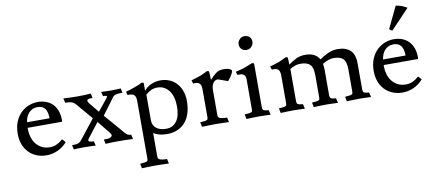

<svg xmlns="http://www.w3.org/2000/svg" viewBox="-81 -1035 3656 1612"><g transform="rotate(-10 1747.0 -229.0)"><path d="M129 -243V-230Q129 -197 138.5 -164.5Q148 -132 167.5 -106.5Q187 -81 216.5 -65.5Q246 -50 286 -50Q319 -50 346.5 -63.5Q374 -77 391 -94Q394 -97 396 -97Q398 -97 401 -94L423 -69Q385 -27 339.5 -7.5Q294 12 248 12Q198 12 159 -5Q120 -22 93 -51.5Q66 -81 52 -120.5Q38 -160 38 -206Q38 -267 57 -311.5Q76 -356 106.5 -385Q137 -414 174.5 -428Q212 -442 248 -442Q329 -442 376.5 -393Q424 -344 424 -254Q424 -243 419 -243ZM324 -290Q324 -344 304 -372Q284 -400 239 -400Q215 -400 196.5 -391Q178 -382 164.5 -367Q151 -352 143 -332Q135 -312 132 -290Z M715 -190 618 -64Q612 -56 612 -51Q612 -42 625 -38.5Q638 -35 652 -35H657L666 3Q640 2 613.5 1Q587 0 558 0Q534 0 515.5 1Q497 2 479 3L471 -35H475Q491 -35 503 -36Q515 -37 524 -40.5Q533 -44 541 -51Q549 -58 558 -70L682 -227L575 -353Q563 -368 552.5 -376.5Q542 -385 531 -389Q520 -393 508 -394Q496 -395 481 -395H476L467 -434Q496 -432 526 -431Q556 -430 586 -430Q615 -430 643.5 -431Q672 -432 701 -434L709 -395H691Q670 -395 664 -385.5Q658 -376 671 -359L742 -272L823 -372Q831 -383 831 -387Q831 -392 823.5 -393.5Q816 -395 807 -395H798L789 -433Q815 -432 831.5 -431Q848 -430 877 -430Q901 -430 919.5 -431Q938 -432 956 -433L964 -395H952Q923 -395 904.5 -389.5Q886 -384 875 -365L776 -232L893 -97Q918 -65 934.5 -50Q951 -35 975 -35L984 3Q955 1 923.5 0.5Q892 0 862 0Q833 0 806 0.5Q779 1 750 3L742 -35Q753 -35 768.5 -35.5Q784 -36 796 -40.5Q808 -45 812 -54Q816 -63 804 -80Z M1159 -127Q1159 -82 1190 -57.5Q1221 -33 1273 -33Q1307 -33 1330.5 -47Q1354 -61 1368.5 -84.5Q1383 -108 1389 -138Q1395 -168 1395 -200Q1395 -290 1357 -338.5Q1319 -387 1261 -387Q1224 -387 1200 -373Q1176 -359 1159 -345ZM1074 -305Q1074 -342 1059.5 -355.5Q1045 -369 1018 -369Q1014 -369 1010.5 -368.5Q1007 -368 1003 -368L995 -398Q1008 -401 1028.5 -407.5Q1049 -414 1070 -421.5Q1091 -429 1109 -436.5Q1127 -444 1135 -450Q1152 -450 1154 -442V-378Q1162 -389 1175.5 -400.5Q1189 -412 1207 -421Q1225 -430 1247 -436Q1269 -442 1295 -442Q1338 -442 1373.5 -426.5Q1409 -411 1433.5 -383Q1458 -355 1471.5 -317Q1485 -279 1485 -234Q1485 -179 1471.5 -133.5Q1458 -88 1431.5 -56Q1405 -24 1365 -6Q1325 12 1273 12Q1235 12 1207 3.5Q1179 -5 1159 -16V184Q1159 192 1161.5 198Q1164 204 1172.5 208.5Q1181 213 1196 215.5Q1211 218 1236 218L1245 258Q1216 257 1187 256Q1158 255 1129 255Q1101 255 1072.5 256Q1044 257 1015 258L1007 218Q1031 216 1044 214.5Q1057 213 1064 209.5Q1071 206 1072.5 200.5Q1074 195 1074 184Z M1715 -372Q1735 -396 1763.5 -419Q1792 -442 1829 -442Q1839 -442 1850 -441.5Q1861 -441 1871 -438.5Q1881 -436 1889.5 -431.5Q1898 -427 1902 -419Q1902 -409 1895 -395Q1888 -381 1879 -368Q1870 -355 1862.5 -346Q1855 -337 1854 -337L1774 -366H1768Q1748 -366 1732 -345Q1716 -324 1716 -282V-71Q1716 -63 1718.5 -57Q1721 -51 1729.5 -46.5Q1738 -42 1753 -39.5Q1768 -37 1793 -37L1802 3Q1773 2 1744 1Q1715 0 1686 0Q1658 0 1629.5 1Q1601 2 1572 3L1564 -37Q1588 -39 1601 -40.5Q1614 -42 1621 -45.5Q1628 -49 1629.5 -54.5Q1631 -60 1631 -71V-305Q1631 -342 1617.5 -355.5Q1604 -369 1577 -369Q1573 -369 1569.5 -368.5Q1566 -368 1562 -368L1553 -397Q1565 -400 1588.5 -407Q1612 -414 1636 -423Q1656 -431 1670 -438.5Q1684 -446 1693 -450Q1706 -450 1708.5 -447.5Q1711 -445 1712 -434L1714 -386Z M2095 -71Q2095 -54 2103.5 -47Q2112 -40 2148 -37L2157 3Q2128 2 2108 1Q2088 0 2059 0Q2031 0 2005.5 1Q1980 2 1951 3L1943 -37Q1967 -39 1980 -40.5Q1993 -42 2000 -45.5Q2007 -49 2008.5 -54.5Q2010 -60 2010 -71V-325Q2010 -375 1960 -375Q1955 -375 1950.5 -375Q1946 -375 1941 -374L1932 -403Q1944 -406 1967.5 -411.5Q1991 -417 2015 -426L2076 -450Q2089 -450 2092 -447.5Q2095 -445 2095 -434ZM1995 -625Q1995 -648 2012 -666.5Q2029 -685 2053 -685Q2080 -685 2096.5 -670Q2113 -655 2113 -628Q2113 -605 2096 -586.5Q2079 -568 2054 -568Q2028 -568 2011.5 -583.5Q1995 -599 1995 -625Z M2224 -397Q2236 -400 2259.5 -407Q2283 -414 2307 -423Q2327 -431 2341 -438.5Q2355 -446 2364 -450Q2377 -450 2379.5 -447.5Q2382 -445 2383 -434L2385 -384Q2415 -406 2449.5 -424Q2484 -442 2530 -442Q2616 -442 2650 -382Q2687 -408 2725.5 -425Q2764 -442 2806 -442Q2875 -442 2913 -407Q2951 -372 2951 -293V-71Q2951 -54 2959.5 -47Q2968 -40 3004 -37L3013 3Q2984 2 2964 1Q2944 0 2915 0Q2887 0 2861.5 1Q2836 2 2807 3L2799 -37Q2823 -39 2836 -40.5Q2849 -42 2856 -45.5Q2863 -49 2864.5 -54.5Q2866 -60 2866 -71V-259Q2866 -324 2840.5 -349Q2815 -374 2759 -374Q2737 -374 2710.5 -364.5Q2684 -355 2664 -341Q2669 -316 2669 -293V-71Q2669 -54 2677.5 -47Q2686 -40 2722 -37L2731 3Q2702 2 2682 1Q2662 0 2633 0Q2605 0 2579.5 1Q2554 2 2525 3L2517 -37Q2541 -39 2554 -40.5Q2567 -42 2574 -45.5Q2581 -49 2582.5 -54.5Q2584 -60 2584 -71V-259Q2584 -324 2559 -349.5Q2534 -375 2478 -375Q2450 -375 2427.5 -366Q2405 -357 2387 -347V-71Q2387 -54 2395.5 -47Q2404 -40 2440 -37L2449 3Q2420 2 2400 1Q2380 0 2351 0Q2323 0 2297.5 1Q2272 2 2243 3L2235 -37Q2259 -39 2272 -40.5Q2285 -42 2292 -45.5Q2299 -49 2300.5 -54.5Q2302 -60 2302 -71V-305Q2302 -342 2288.5 -355.5Q2275 -369 2248 -369Q2244 -369 2240.5 -368.5Q2237 -368 2233 -368Z M3350 -716Q3359 -716 3372 -713Q3385 -710 3397.5 -705Q3410 -700 3422 -694.5Q3434 -689 3442 -684Q3444 -682 3444 -681L3286 -515Q3275 -518 3264 -530Q3263 -531 3263 -535ZM3164 -243V-230Q3164 -197 3173.5 -164.5Q3183 -132 3202.5 -106.5Q3222 -81 3251.5 -65.5Q3281 -50 3321 -50Q3354 -50 3381.5 -63.5Q3409 -77 3426 -94Q3429 -97 3431 -97Q3433 -97 3436 -94L3458 -69Q3420 -27 3374.5 -7.5Q3329 12 3283 12Q3233 12 3194 -5Q3155 -22 3128 -51.5Q3101 -81 3087 -120.5Q3073 -160 3073 -206Q3073 -267 3092 -311.5Q3111 -356 3141.5 -385Q3172 -414 3209.5 -428Q3247 -442 3283 -442Q3364 -442 3411.5 -393Q3459 -344 3459 -254Q3459 -243 3454 -243ZM3359 -290Q3359 -344 3339 -372Q3319 -400 3274 -400Q3250 -400 3231.5 -391Q3213 -382 3199.5 -367Q3186 -352 3178 -332Q3170 -312 3167 -290Z"/></g></svg>

Font: Lusitana
Style: Regular
Weight: 400
Designer: Ana Paula Megda
Foundry: Ana Paula Megda
Version: Version 1.000; ttfautohint (v1.1) -l 8 -r 50 -G 200 -x 14 -D